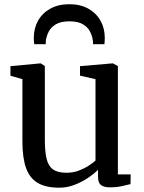

<svg xmlns="http://www.w3.org/2000/svg" viewBox="-20 -862 669 893"><path d="M491.1 9.3Q463.6 9.3 449.8 -1.2Q436 -11.6 436 -38.1V-72.3Q417.4 -53.6 388.7 -34.3Q360 -15.1 325.7 -2Q291.5 11 255.9 11Q193.2 11 155.7 -11.1Q118.1 -33.2 101.1 -80.7Q84.2 -128.3 84.2 -204.3V-493.8L28.6 -509.7V-554.3L168.5 -567.3H169.5L188.6 -554.7V-211.8Q188.6 -156.8 196.8 -123.1Q205.1 -89.4 226.9 -73.9Q248.6 -58.5 289.6 -58.5Q319 -58.5 344.6 -67.8Q370.2 -77.2 390.6 -90.3Q410.9 -103.3 424.2 -115.1V-493.8L352.1 -510.2V-554.3L503.4 -567.3H505L528.3 -554.7V-51H587.8L587 -5.7Q570 -1.5 546.1 3.9Q522.2 9.3 491.1 9.3ZM302.8 -842.4Q353.8 -842.4 390.7 -821.8Q427.6 -801.1 447.5 -765.7Q467.3 -730.2 467.3 -686Q467.3 -679.4 466.8 -671.2Q466.3 -662.9 465.6 -656.5H412.7Q412.9 -659.9 412.7 -664.7Q412.6 -669.5 411.6 -674.9Q408.9 -695.4 398.5 -715.6Q388.1 -735.8 365.3 -749.3Q342.5 -762.8 302.8 -762.8Q262.9 -762.8 240.1 -749.2Q217.3 -735.6 206.9 -715.4Q196.5 -695.1 193.5 -674.7Q193 -669.5 192.8 -664.7Q192.5 -659.9 192.5 -656.5H139.2Q138.1 -662.9 137.7 -671.2Q137.2 -679.5 137.2 -686.2Q137.2 -730.2 157 -765.7Q176.8 -801.1 214 -821.8Q251.1 -842.4 302.8 -842.4Z"/></svg>

Font: Merriweather 7pt Light
Style: Regular
Weight: 300
Designer: Eben Sorkin
Foundry: Eben Sorkin
Version: Version 2.200;gftools[0.9.31]